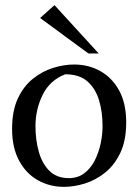

<svg xmlns="http://www.w3.org/2000/svg" viewBox="-20 -715 540 747"><path d="M229 12Q173 12 127 -14Q81 -40 54 -90.5Q27 -141 27 -213Q27 -284 49.5 -332Q72 -380 108.5 -409Q145 -438 187 -451Q229 -464 268 -464Q325 -464 371 -438Q417 -412 444 -362Q471 -312 471 -239Q471 -168 448 -120Q425 -72 388.5 -43Q352 -14 310 -1Q268 12 229 12ZM248 -22Q283 -22 308 -41Q333 -60 348.5 -90.5Q364 -121 371.5 -156Q379 -191 379 -224Q379 -279 365.5 -324.5Q352 -370 320.5 -398Q289 -426 234 -426Q174 -403 146 -346Q118 -289 118 -224Q118 -171 131 -124.5Q144 -78 172.5 -50Q201 -22 248 -22ZM324 -507 136 -645 192 -695 364 -507Z"/></svg>

Font: Belleza
Style: Regular
Weight: 400
Designer: Eduardo Rodriguez Tunni
Foundry: Eduardo Rodriguez Tunni
Version: Version 1.003; ttfautohint (v1.8.4.7-5d5b)